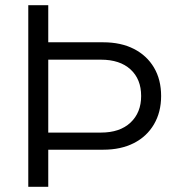

<svg xmlns="http://www.w3.org/2000/svg" viewBox="-20 -720 694 740"><path d="M89 0V-700H166V-557H378Q446 -557 496 -531.5Q546 -506 573.5 -459.5Q601 -413 601 -350Q601 -288 573.5 -241Q546 -194 496 -168.5Q446 -143 378 -143H166V0ZM166 -209H369Q442 -209 483 -247.5Q524 -286 524 -350Q524 -415 483 -452.5Q442 -490 369 -490H166Z"/></svg>

Font: Red Hat Text
Style: Regular
Weight: 400
Designer: Pentagram, MCKL
Foundry: MCKL
Version: Version 1.030